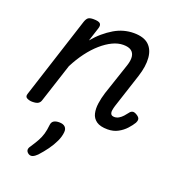

<svg xmlns="http://www.w3.org/2000/svg" viewBox="-145 -631 935 1032"><g transform="rotate(20 323.0 -114.5)"><path d="M487 16Q445 16 423 0.5Q401 -15 395 -41Q389 -67 393.5 -98.5Q398 -130 408 -162L469 -344Q479 -374 476.5 -395.5Q474 -417 458.5 -428.5Q443 -440 413 -440Q383 -440 351.5 -425Q320 -410 288.5 -382.5Q257 -355 228.5 -317Q200 -279 176 -232L104 -11Q100 2 89.5 8.5Q79 15 56 15Q40 15 26 8Q12 1 19 -18L169 -483Q176 -503 185.5 -509Q195 -515 214 -515Q245 -515 253.5 -505.5Q262 -496 255 -476L230 -399Q254 -428 280 -450Q306 -472 333 -488Q360 -504 388 -511.5Q416 -519 444 -519Q501 -519 529.5 -493Q558 -467 562 -420Q566 -373 546 -311L482 -115Q478 -102 476 -89Q474 -76 479 -67.5Q484 -59 499 -59Q512 -59 524 -66Q536 -73 546.5 -84.5Q557 -96 565 -107Q571 -116 581 -119Q591 -122 607 -112Q623 -102 624 -91.5Q625 -81 619 -70Q609 -53 590.5 -32.5Q572 -12 546 2Q520 16 487 16ZM135 286Q123 278 121.5 267.5Q120 257 129 245Q147 218 159 196.5Q171 175 177.5 152.5Q184 130 187 100Q189 83 200.5 76Q212 69 231 69Q254 69 265 80Q276 91 274 110Q272 135 259 163Q246 191 226.5 218Q207 245 184 270Q171 283 159 288Q147 293 135 286Z"/></g></svg>

Font: Playwrite DK Uloopet
Style: Regular
Weight: 400
Designer: Veronika Burian, José Scaglione
Foundry: TypeTogether
Version: Version 1.002